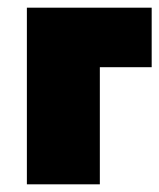

<svg xmlns="http://www.w3.org/2000/svg" viewBox="-20 -480 415 500"><path d="M50 -460V0H240V-305H375V-460Z"/></svg>

Font: Jost Black
Style: Regular
Weight: 900
Version: Version 3.710